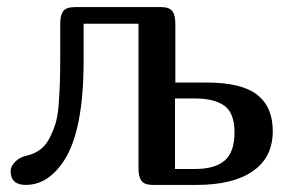

<svg xmlns="http://www.w3.org/2000/svg" viewBox="-20 -522 818 542"><path d="M411 0Q388 0 379.5 -11.5Q371 -23 371 -47V-455H216V-350Q216 -154 161 -69Q116 0 53 0Q10 0 10 -39Q10 -52 22.5 -65Q35 -78 53 -82Q76 -87 92.5 -99Q109 -111 119.5 -131.5Q130 -152 136.5 -172.5Q143 -193 145.5 -226.5Q148 -260 149 -286.5Q150 -313 150 -356V-455Q150 -479 158.5 -490.5Q167 -502 192 -502H435Q458 -502 466.5 -490.5Q475 -479 475 -455V-289H563Q662 -289 706 -254.5Q750 -220 750 -152Q750 -78 694 -39Q638 0 535 0ZM531 -45Q587 -45 614.5 -69Q642 -93 642 -148Q642 -203 613.5 -223.5Q585 -244 531 -244H474V-45Z"/></svg>

Font: Marmelad
Style: Regular
Weight: 400
Designer: Manvel Shmavonyan
Foundry: Cyreal
Version: Version 1.001;PS 001.001;hotconv 1.0.88;makeotf.lib2.5.64775